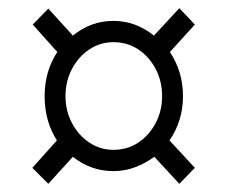

<svg xmlns="http://www.w3.org/2000/svg" viewBox="-20 -593 556 469"><path d="M98 -144 59 -183 119 -250Q89 -297 89 -358Q89 -419 120 -466L60 -533L98 -572L158 -506Q202 -542 257 -542Q311 -542 356 -506L418 -573L456 -533L395 -466Q427 -418 427 -358Q427 -298 394 -250L456 -183L418 -144L357 -210Q335 -194 310 -184.5Q285 -175 257 -175Q202 -175 158 -210ZM257 -227Q291 -227 317.5 -244.5Q344 -262 360 -292Q376 -322 376 -358Q376 -395 360 -425Q344 -455 317.5 -472.5Q291 -490 257 -490Q225 -490 198.5 -472.5Q172 -455 156 -425Q140 -395 140 -358Q140 -322 156 -292Q172 -262 198.5 -244.5Q225 -227 257 -227Z"/></svg>

Font: Noto Serif Display SemiCondensed
Style: Regular
Weight: 400
Width: 4
Designer: Monotype Design Team
Foundry: Monotype Imaging Inc.
Version: Version 2.009